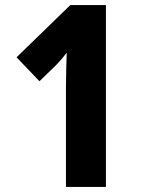

<svg xmlns="http://www.w3.org/2000/svg" viewBox="-20 -734 552 754"><path d="M396 0H239V-394Q239 -424 240 -459.5Q241 -495 242 -527Q224 -503 202 -480L135 -415L45 -509L256 -714H396Z"/></svg>

Font: Noto Sans Hebrew Condensed ExtraBold
Style: Regular
Weight: 800
Width: 3
Designer: Monotype Design Team
Foundry: Monotype Imaging Inc.
Version: Version 2.004; ttfautohint (v1.8.4.7-5d5b)